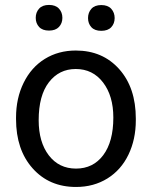

<svg xmlns="http://www.w3.org/2000/svg" viewBox="-20 -741 610 771"><path d="M44.4 0ZM44.4 -269Q44.4 -346.7 75 -408.7Q105.5 -470.7 159.9 -504.4Q214.4 -538.1 284.2 -538.1Q392.1 -538.1 458.7 -463.4Q525.4 -388.7 525.4 -264.6V-258.3Q525.4 -181.2 495.8 -119.9Q466.3 -58.6 411.4 -24.4Q356.4 9.8 285.2 9.8Q177.7 9.8 111.1 -64.9Q44.4 -139.6 44.4 -262.7ZM135.3 -258.3Q135.3 -170.4 176 -117.2Q216.8 -64 285.2 -64Q354 -64 394.5 -117.9Q435.1 -171.9 435.1 -269Q435.1 -356 393.8 -409.9Q352.5 -463.9 284.2 -463.9Q217.3 -463.9 176.3 -410.6Q135.3 -357.4 135.3 -258.3ZM123.5 -669.4Q123.5 -691.4 137 -706.3Q150.4 -721.2 176.8 -721.2Q203.1 -721.2 216.8 -706.3Q230.5 -691.4 230.5 -669.4Q230.5 -647.5 216.8 -632.8Q203.1 -618.2 176.8 -618.2Q150.4 -618.2 137 -632.8Q123.5 -647.5 123.5 -669.4ZM333.5 -668.5Q333.5 -690.4 346.9 -705.6Q360.4 -720.7 386.7 -720.7Q413.1 -720.7 426.8 -705.6Q440.4 -690.4 440.4 -668.5Q440.4 -646.5 426.8 -631.8Q413.1 -617.2 386.7 -617.2Q360.4 -617.2 346.9 -631.8Q333.5 -646.5 333.5 -668.5Z"/></svg>

Font: Roboto-o
Style: o-Regular
Weight: 400
Designer: Google
Version: Version 2.134; 2016; ttfautohint (v1.6)